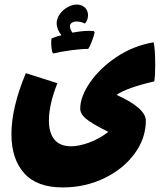

<svg xmlns="http://www.w3.org/2000/svg" viewBox="-20 -651 729 840"><path d="M659 -366Q659 -316 655 -295Q535 -267 490 -236Q618 -178 618 -123Q618 -46 569 21Q520 88 436.5 128.5Q353 169 254 169Q141 169 85.5 106.5Q30 44 30 -64Q30 -180 93 -331L231 -287Q194 -193 194 -124Q194 -70 218 -40.5Q242 -11 292 -11Q325 -11 369.5 -27Q414 -43 454 -74Q380 -111 355.5 -132Q331 -153 331 -176Q331 -228 374 -290.5Q417 -353 490.5 -402Q564 -451 652 -466Q659 -438 659 -366ZM394 -510Q392 -496 382 -470.5Q372 -445 366 -437Q335 -437 290.5 -431Q246 -425 212 -417Q208 -423 206 -436.5Q204 -450 204 -464Q204 -479 206 -483Q224 -491 249 -497Q228 -522 228 -549Q228 -570 241.5 -589Q255 -608 275.5 -619.5Q296 -631 316 -631Q332 -631 343 -624Q365 -611 365 -584Q365 -564 352 -548Q332 -557 316 -557Q303 -557 294.5 -551.5Q286 -546 286 -537Q286 -523 297 -508Q337 -516 371 -516L390 -515Z"/></svg>

Font: Lalezar
Style: Regular
Weight: 400
Designer: Borna Izadpanah
Foundry: Borna Izadpanah
Version: Version 1.003